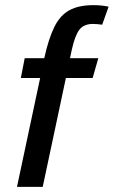

<svg xmlns="http://www.w3.org/2000/svg" viewBox="-20 -726 442 746"><path d="M46 0 136 -423H61L76 -500H152Q169 -577 191.5 -622Q214 -667 250 -686.5Q286 -706 343 -706Q376 -706 402 -700L377 -630Q356 -633 341 -633Q305 -633 288 -610Q271 -587 259 -533L252 -500H362L340 -423H236L146 0Z"/></svg>

Font: Epunda Sans Medium
Style: Italic
Weight: 500
Italic angle: -12.0243°
Designer: Simon Atzbach
Foundry: typofactur
Version: Version 2.204; ttfautohint (v1.8.4.7-5d5b)